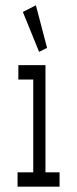

<svg xmlns="http://www.w3.org/2000/svg" viewBox="-20 -702 290 722"><path d="M46 0V-54H105V-403H49V-457H151V-54H204V0ZM127 -507 66 -657 115 -682 157 -522Z"/></svg>

Font: Inconsolata UltraCondensed
Style: Regular
Weight: 400
Width: 1
Monospace: yes
Designer: Raph Levien, Cyreal, Brenton Simpson
Foundry: Raph Levien, Cyreal, Google
Version: Version 3.001; ttfautohint (v1.8.2.53-6de2)